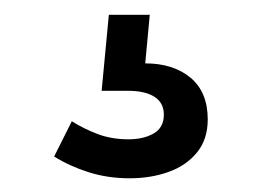

<svg xmlns="http://www.w3.org/2000/svg" viewBox="-20 -42 363 266"><path d="M159.5 205Q129 205 102.2 196.4Q75.5 187.8 55 174.8L79.5 126Q96.2 136.5 115.5 143.8Q134.8 151 158 151Q178.8 151 192.9 142.9Q207 134.8 207 116.8Q207 100.5 194 92.1Q181 83.8 157.2 83.8H120.8L130.8 -21.5H187.5L181.2 45.8Q220 45.8 243.9 65.6Q267.8 85.5 267.8 123.5Q267.8 151 252.9 169.2Q238 187.5 213.5 196.2Q189 205 159.5 205Z"/></svg>

Font: Space Grotesk Variable Light
Style: Regular
Weight: 300
Designer: Florian Karsten
Foundry: Florian Karsten
Version: Version 2.000